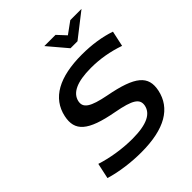

<svg xmlns="http://www.w3.org/2000/svg" viewBox="-239 -1029 1187 1187"><g transform="rotate(-45 355.0 -435.5)"><path d="M688 -541 710 -643C641 -667 560 -679 474 -679C277 -679 158 -615 130 -484C107 -375 166 -319 368 -282C497 -258 536 -233 526 -180C514 -123 456 -89 325 -89C236 -89 142 -105 68 -129L46 -27C125 -3 220 9 306 9C513 9 624 -60 651 -186C674 -296 612 -350 406 -389C284 -413 244 -439 255 -491C268 -548 330 -581 456 -581C534 -581 610 -568 688 -541ZM347 -880 452 -756H513L672 -880H574L497 -824L445 -880Z"/></g></svg>

Font: LT Wave Medium
Style: Italic
Weight: 500
Designer: Daniel Lyons
Version: Version 2.5 (Glyphs App)